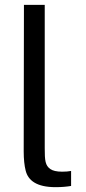

<svg xmlns="http://www.w3.org/2000/svg" viewBox="-20 -770 354 794"><path d="M210 4C235 4 256 2 274 -1V-63C263 -61 251 -60 237 -60C214 -60 198 -64 188 -71C167 -86 165 -106 165 -157V-750H79L78 -144C78 -111 81 -85 86 -65C96 -24 131 4 210 4Z"/></svg>

Font: Be Vietnam
Style: Regular
Weight: 400
Designer: Gabriel Lam
Foundry: TypeRant
Version: Version 4.000